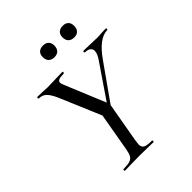

<svg xmlns="http://www.w3.org/2000/svg" viewBox="-223 -927 1051 1051"><g transform="rotate(-45 302.5 -401.0)"><path d="M282 -280 449 -525Q473 -558 473 -581Q473 -596 461.5 -604.5Q450 -613 429 -613Q426 -613 426 -619Q426 -625 429 -625L473 -624Q511 -622 535 -622Q550 -622 570 -624L602 -625Q605 -625 605 -619Q605 -613 602 -613Q538 -613 469 -514L295 -268ZM127 -12Q160 -12 176.5 -17.5Q193 -23 201 -37Q209 -51 214 -81L254 -310L326 -319L284 -81Q280 -55 280 -49Q280 -27 294.5 -19.5Q309 -12 347 -12Q350 -12 350 -6Q350 0 347 0Q318 0 302 -1L238 -2L171 -1Q155 0 127 0Q123 0 123 -6Q123 -12 127 -12ZM73 -613Q69 -613 69 -619Q69 -625 73 -625L111 -624Q139 -622 151 -622Q175 -622 219 -624L266 -625Q269 -625 269 -621Q269 -618 267.5 -615.5Q266 -613 264 -613Q238 -613 226.5 -608Q215 -603 215 -592Q215 -585 220 -573L326 -317L265 -271L150 -542Q133 -580 116 -596.5Q99 -613 73 -613ZM400 -758Q400 -779 412 -790.5Q424 -802 446 -802Q467 -802 478.5 -790.5Q490 -779 490 -758Q490 -736 478.5 -724Q467 -712 446 -712Q424 -712 412 -724Q400 -736 400 -758ZM247 -758Q247 -779 259 -790.5Q271 -802 292 -802Q314 -802 325.5 -790.5Q337 -779 337 -758Q337 -736 325.5 -724Q314 -712 292 -712Q271 -712 259 -724Q247 -736 247 -758Z"/></g></svg>

Font: Cormorant Garamond Medium
Style: Italic
Weight: 500
Italic angle: -10°
Designer: Christian Thalmann (Catharsis Fonts)
Foundry: Catharsis Fonts
Version: Version 4.000